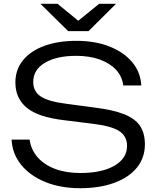

<svg xmlns="http://www.w3.org/2000/svg" viewBox="-20 -978 826 1011"><path d="M41 -243H136Q143 -190 178 -150Q213 -110 270.5 -88.5Q328 -67 403 -67Q516 -67 582.5 -105.5Q649 -144 649 -210Q649 -261 607.5 -288Q566 -315 463 -327L318 -345Q181 -361 121 -410.5Q61 -460 61 -544Q61 -611 101 -660.5Q141 -710 213.5 -736.5Q286 -763 383 -763Q480 -763 555.5 -733.5Q631 -704 675.5 -651.5Q720 -599 724 -528H629Q623 -576 591 -610.5Q559 -645 505.5 -664.5Q452 -684 381 -684Q278 -684 216.5 -647.5Q155 -611 155 -546Q155 -496 195.5 -469.5Q236 -443 333 -431L475 -412Q574 -400 632.5 -377Q691 -354 717 -315.5Q743 -277 743 -218Q743 -147 700.5 -95Q658 -43 581 -15Q504 13 402 13Q299 13 219 -19.5Q139 -52 92 -109.5Q45 -167 41 -243ZM446 -814H339L193 -958H283L410 -854H374L502 -958H591Z"/></svg>

Font: Unbounded Light
Style: Regular
Weight: 300
Designer: Luke Prowse, Jean-Baptiste Morizot, Fátima Lázaro, Florian Runge
Foundry: NaN
Version: Version 1.700